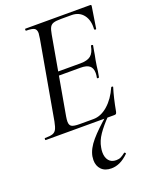

<svg xmlns="http://www.w3.org/2000/svg" viewBox="-164 -712 847 1075"><g transform="rotate(-20 259.5 -175.0)"><path d="M17 -12Q48 -12 63 -17Q78 -22 85.5 -36Q93 -50 99 -81L181 -544Q185 -570 185 -576Q185 -598 172 -605.5Q159 -613 124 -613Q121 -613 121 -619Q121 -625 124 -625H510Q518 -625 516 -616L496 -489Q496 -486 491 -486Q489 -486 486.5 -487.5Q484 -489 484 -490Q488 -543 463 -575.5Q438 -608 392 -608H330Q299 -608 284.5 -603Q270 -598 263 -585Q256 -572 251 -543L170 -85Q167 -67 167 -55Q167 -34 179.5 -26.5Q192 -19 226 -19H309Q354 -19 395.5 -55.5Q437 -92 463 -152Q464 -155 469.5 -154Q475 -153 474 -150Q456 -92 442 -15Q440 -6 437 -3Q434 0 426 0H17Q15 0 15 -6Q15 -12 17 -12ZM406 -230Q409 -245 409 -257Q409 -287 392 -300.5Q375 -314 340 -314H178L182 -337H347Q389 -337 409 -353.5Q429 -370 436 -409Q436 -412 442 -412Q444 -412 446.5 -410.5Q449 -409 448 -407Q445 -389 442.5 -376.5Q440 -364 439 -355L433 -325L428 -294Q425 -263 418 -229Q417 -225 411 -225.5Q405 -226 406 -230ZM230 197Q230 191 232 175Q240 132 278.5 87Q317 42 383 -14L392 -7Q351 35 326 71.5Q301 108 295 145Q292 160 292 173Q292 204 307 222.5Q322 241 351 241Q367 241 379 235Q391 229 406 217H407Q410 217 412.5 220.5Q415 224 413 226Q386 252 361 263.5Q336 275 310 275Q272 275 251 253.5Q230 232 230 197Z"/></g></svg>

Font: Cormorant Infant Medium
Style: Italic
Weight: 500
Italic angle: -10°
Designer: Christian Thalmann (Catharsis Fonts)
Foundry: Catharsis Fonts
Version: Version 4.000